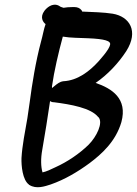

<svg xmlns="http://www.w3.org/2000/svg" viewBox="-20 -736 580 813"><path d="M249 -703 237 -707 229 -712C201 -726 176 -701 168 -690C148 -663 162 -642 173 -634C165 -612 161 -585 154 -561C131 -475 116 -381 106 -305C102 -279 99 -255 96 -236C86 -179 74 -119 71 -67C70 -35 75 26 103 46V47H104C134 66 170 53 195 45C255 24 310 -9 359 -45C411 -84 470 -137 494 -219C521 -319 454 -361 385 -385C436 -420 482 -469 515 -520C568 -604 529 -666 457 -678C419 -684 372 -685 328 -687C328 -687 327 -691 325 -693C318 -702 307 -706 296 -706H285C274 -706 259 -705 249 -703ZM396 -240H397C418 -216 389 -157 355 -123C316 -85 266 -51 215 -28C194 -18 178 -10 160 -6C153 -30 152 -64 159 -102C171 -171 182 -239 192 -308C198 -304 203 -303 209 -303C279 -294 366 -279 396 -240ZM200 -370C209 -434 228 -515 246 -581C280 -575 317 -576 353 -574C423 -571 451 -563 446 -546C445 -542 443 -536 438 -528C428 -512 414 -495 398 -477C359 -434 309 -395 248 -392C233 -390 222 -381 211 -372L200 -363C201 -366 200 -368 200 -370Z"/></svg>

Font: Stray Cat
Style: BlkObl
Weight: 900
Version: Version 1.0